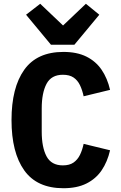

<svg xmlns="http://www.w3.org/2000/svg" viewBox="-20 -985 640 1017"><path d="M316 12Q176 12 108.5 -82.5Q41 -177 41 -349Q41 -521 108.5 -615.5Q176 -710 316 -710Q388 -710 438 -685Q488 -660 518.5 -615Q549 -570 563 -509L423 -475Q416 -508 403.5 -534Q391 -560 369.5 -574.5Q348 -589 313 -589Q252 -589 226.5 -541Q201 -493 201 -410V-288Q201 -205 226.5 -157Q252 -109 313 -109Q348 -109 369.5 -124Q391 -139 403.5 -164.5Q416 -190 423 -223L563 -189Q549 -128 518.5 -83Q488 -38 438 -13Q388 12 316 12ZM250 -748 118 -907 193 -965 314 -850 435 -965 506 -907 374 -748Z"/></svg>

Font: Lilex
Style: Regular
Weight: 400
Monospace: yes
Designer: Mike Abbink, Paul van der Laan, Pieter van Rosmalen, Mikhael Khrustik
Foundry: Mikhael Khrustik
Version: Version 2.510